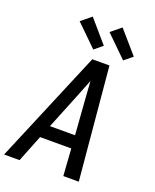

<svg xmlns="http://www.w3.org/2000/svg" viewBox="-175 -1081 951 1179"><g transform="rotate(20 300.0 -491.0)"><path d="M0 0 309 -735H421L488 0H387L375 -176H171L101 0ZM369 -260 352 -490Q350 -519 348 -548Q346 -577 344 -606Q332 -577 321 -548Q310 -519 298 -490L205 -260ZM489 -793 351 -928 417 -982 543 -837ZM294 -793 156 -928 222 -982 347 -837Z"/></g></svg>

Font: Iosevka Custom Medium
Style: Italic
Weight: 500
Italic angle: -9°
Designer: Belleve Invis
Foundry: Belleve Invis
Version: Version 27.0.1